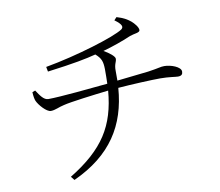

<svg xmlns="http://www.w3.org/2000/svg" viewBox="-87 -873 1173 1026"><g transform="rotate(-10 500.0 -360.0)"><path d="M96 -452C97 -430 100 -414 104 -404C115 -379 153 -336 176 -336C200 -336 221 -349 250 -355C288 -365 418 -381 496 -390C480 -202 408 -86 220 29L236 49C444 -46 537 -194 552 -395C625 -401 738 -406 781 -406C829 -406 862 -399 877 -399C898 -399 903 -409 903 -422C903 -448 849 -467 814 -467C792 -467 788 -462 725 -453L554 -434V-487C553 -524 566 -533 566 -551C566 -564 537 -587 508 -603C562 -618 613 -636 662 -657C686 -666 717 -665 717 -680C717 -696 697 -719 683 -731C669 -743 644 -759 608 -769L594 -754C634 -725 636 -710 621 -699C572 -667 366 -603 192 -572L197 -546C344 -565 408 -578 462 -592C493 -565 498 -546 499 -507C499 -479 499 -453 498 -427C417 -419 237 -401 174 -401C149 -401 132 -428 112 -458Z"/></g></svg>

Font: Noto Serif HK Light
Style: Regular
Weight: 300
Designer: Ryoko NISHIZUKA 西塚涼子 (kana & ideographs); Frank Grießhammer (Latin, Greek & Cyrillic); Wenlong ZHANG 张文龙 (bopomofo); San
Foundry: Adobe
Version: Version 2.001;hotconv 1.1.0;makeotfexe 2.6.0